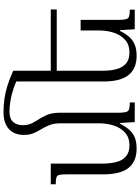

<svg xmlns="http://www.w3.org/2000/svg" viewBox="132 -942 820 1125"><g transform="rotate(-90 542.5 -379.0)"><path d="M315 -650Q315 -686 329.5 -712.5Q344 -739 374 -754Q404 -769 448 -769Q489 -769 527 -763.5Q565 -758 605 -745.5Q645 -733 691 -712L669 -673Q629 -696 590.5 -709Q552 -722 517 -728Q482 -734 450 -734Q410 -734 391 -712.5Q372 -691 372 -655Q372 -640 375 -626.5Q378 -613 384 -601Q390 -589 398 -576Q419 -545 432 -514.5Q445 -484 445 -437V-96Q445 -66 449 -51.5Q453 -37 466 -33Q479 -29 505 -29V0H390L385 -86H381Q365 -55 346 -33Q327 -11 300.5 0Q274 11 235 11Q160 11 122 -36Q84 -83 84 -183V-395Q84 -427 81 -441Q78 -455 65.5 -459Q53 -463 26 -463V-492H147V-188Q147 -142 156.5 -106.5Q166 -71 189.5 -51Q213 -31 254 -31Q299 -31 327.5 -56Q356 -81 369.5 -121.5Q383 -162 383 -209V-435Q383 -473 372.5 -499.5Q362 -526 347 -550Q334 -571 324.5 -594Q315 -617 315 -650ZM989 -317V-96Q989 -66 993 -51.5Q997 -37 1009.5 -33Q1022 -29 1049 -29V0H934L929 -86H924Q909 -55 890 -33Q871 -11 844 0Q817 11 778 11Q704 11 666 -36Q628 -83 628 -183V-712H691V-188Q691 -142 700.5 -106.5Q710 -71 733.5 -51Q757 -31 798 -31Q843 -31 871.5 -56Q900 -81 913.5 -121.5Q927 -162 927 -209V-317ZM675 -457V-492H1050V-457Z"/></g></svg>

Font: Noto Serif Armenian Light
Style: Regular
Weight: 300
Version: Version 2.007